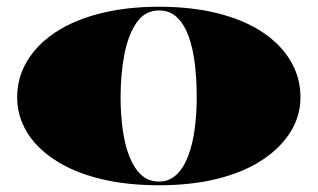

<svg xmlns="http://www.w3.org/2000/svg" viewBox="-20 -535 943 570"><path d="M452 -515Q549 -515 626.5 -495.5Q704 -476 758.5 -440Q813 -404 842.5 -354.5Q872 -305 872 -246Q872 -191 842.5 -143.5Q813 -96 758.5 -60Q704 -24 626.5 -4.5Q549 15 452 15Q354 15 276 -4.5Q198 -24 143 -60Q88 -96 59.5 -143.5Q31 -191 31 -246Q31 -305 61 -354.5Q91 -404 146 -440Q201 -476 279 -495.5Q357 -515 452 -515ZM452 -504Q411 -504 386 -468.5Q361 -433 349.5 -374.5Q338 -316 338 -246Q338 -198 344 -152.5Q350 -107 363.5 -72Q377 -37 398.5 -16.5Q420 4 452 4Q482 4 503.5 -16Q525 -36 538.5 -71.5Q552 -107 558 -152Q564 -197 564 -246Q564 -298 558.5 -344.5Q553 -391 540 -427Q527 -463 505.5 -483.5Q484 -504 452 -504Z"/></svg>

Font: Kalnia SemiExpanded SemiBold
Style: Regular
Weight: 600
Width: 6
Designer: Frida Medrano
Foundry: Frida Medrano
Version: Version 1.105